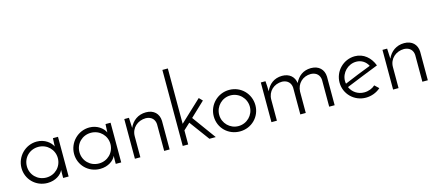

<svg xmlns="http://www.w3.org/2000/svg" viewBox="-54 -1314 4253 1869"><g transform="rotate(-15 2072.5 -379.0)"><path d="M39 -198C39 -86 128 8 248 8C330 8 389 -37 407 -81C407 -69 406 -56 406 -41V0H461V-400H410L406 -317C387 -360 329 -409 248 -409C133 -409 39 -314 39 -198ZM94 -201C94 -288 162 -355 250 -355C338 -355 406 -286 406 -201C406 -114 338 -46 250 -46C162 -46 94 -114 94 -201Z M569 -198C569 -86 658 8 778 8C860 8 919 -37 937 -81C937 -69 936 -56 936 -41V0H991V-400H940L936 -317C917 -360 859 -409 778 -409C663 -409 569 -314 569 -198ZM624 -201C624 -288 692 -355 780 -355C868 -355 936 -286 936 -201C936 -114 868 -46 780 -46C692 -46 624 -114 624 -201Z M1129 0H1184V-212C1184 -295 1250 -354 1334 -354C1393 -351 1421 -315 1424 -270V0H1479V-289C1476 -361 1428 -409 1349 -409C1269 -409 1210 -364 1181 -297L1176 -400H1129Z M1882 -410C1807 -339 1741 -277 1666 -208V-766H1611V0H1666V-142L1731 -202L1880 0H1944L1770 -239C1821 -286 1864 -329 1915 -376L1882 -410Z M1977 -200C1977 -80 2071 8 2187 8C2306 8 2397 -85 2397 -200C2397 -316 2306 -410 2188 -410C2071 -410 1977 -316 1977 -200ZM2032 -200C2032 -286 2101 -355 2186 -355C2272 -355 2341 -286 2341 -200C2341 -115 2272 -46 2186 -46C2101 -46 2032 -115 2032 -200Z M2505 0H2560V-212C2560 -295 2623 -354 2707 -354C2764 -351 2793 -315 2796 -270V0H2851V-215C2854 -295 2913 -354 2997 -354C3056 -351 3084 -315 3087 -270V0H3142V-289C3139 -361 3091 -409 3011 -409C2932 -408 2881 -366 2850 -302C2842 -366 2795 -409 2720 -409C2640 -408 2586 -364 2557 -297C2557 -315 2555 -377 2552 -400H2505Z M3564 -87C3537 -62 3497 -46 3454 -46C3390 -46 3337 -82 3313 -137C3412 -177 3549 -233 3640 -268C3609 -351 3542 -410 3454 -410C3339 -410 3245 -316 3245 -200C3245 -85 3339 8 3456 8C3512 8 3566 -13 3605 -48ZM3571 -282C3493 -253 3386 -209 3303 -174C3301 -182 3300 -191 3300 -202C3300 -284 3369 -355 3454 -355C3505 -355 3548 -327 3571 -282Z M3731 0H3786V-212C3786 -295 3852 -354 3936 -354C3995 -351 4023 -315 4026 -270V0H4081V-289C4078 -361 4030 -409 3951 -409C3871 -409 3812 -364 3783 -297L3778 -400H3731Z"/></g></svg>

Font: Josefin Sans
Style: Regular
Weight: 400
Designer: Santiago Orozco
Foundry: Typemade
Version: 1.000